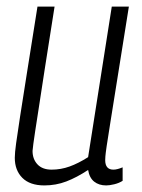

<svg xmlns="http://www.w3.org/2000/svg" viewBox="-20 -554 431 584"><path d="M115 10Q71 10 48 -13Q25 -36 25 -74Q25 -89 29 -118Q33 -147 41 -199Q49 -251 62 -332.5Q75 -414 94 -534H146Q128 -421 116.5 -346.5Q105 -272 98 -226Q91 -180 87 -155Q83 -130 81.5 -117Q80 -104 79 -95Q79 -70 94 -54Q109 -38 137 -38Q165 -38 191.5 -47.5Q218 -57 248 -76L320 -534H372Q351 -403 337.5 -318Q324 -233 316 -183.5Q308 -134 304.5 -110Q301 -86 300.5 -78Q300 -70 300 -67Q300 -38 325 -38Q336 -38 353 -45V-4Q342 3 327.5 6.5Q313 10 303 10Q281 10 266.5 -1.5Q252 -13 248 -37Q213 -14 181.5 -2Q150 10 115 10Z"/></svg>

Font: Georama SemiCondensed Light
Style: Italic
Weight: 300
Width: 4
Italic angle: -9°
Designer: Jean-Baptiste Levee
Foundry: Production Type
Version: Version 1.000